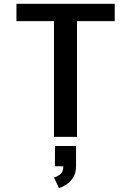

<svg xmlns="http://www.w3.org/2000/svg" viewBox="-20 -720 690 1010"><path d="M264 0V-609H66.5V-700H583.5V-609H385V0ZM269 154.5V48H380V154.5Q380 191.5 363.8 215.5Q347.5 239.5 326.2 252.5Q305 265.5 290 269.5L264 213.5Q279.5 210 296.2 197.5Q313 185 313 154.5Z"/></svg>

Font: Trispace Medium
Style: Regular
Weight: 500
Designer: Tyler Finck
Foundry: Etcetera Type Company
Version: Version 1.210; ttfautohint (v1.8.3)